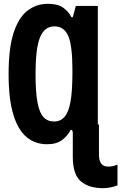

<svg xmlns="http://www.w3.org/2000/svg" viewBox="-20 -745 635 1005"><path d="M226 10Q164 10 119 -27.5Q74 -65 49.5 -146Q25 -227 25 -358Q25 -492 51 -572.5Q77 -653 123.5 -689Q170 -725 231 -725Q281 -725 309 -706Q337 -687 354 -655H361L377 -714H492V-94L498 -93V65Q498 127 546 127Q562 127 575 123.5Q588 120 595 117V225Q585 230 563 235Q541 240 521 240Q444 240 402.5 203.5Q361 167 361 76V21Q361 -13 361 -53L357 -65H350Q334 -34 305 -12Q276 10 226 10ZM263 -109Q296 -109 317.5 -133Q339 -157 349 -212.5Q359 -268 359 -363V-382Q359 -505 337.5 -556Q316 -607 265 -607Q213 -607 189.5 -549.5Q166 -492 166 -358Q166 -265 176 -210Q186 -155 207.5 -132Q229 -109 263 -109Z"/></svg>

Font: Noto Sans Mono Condensed
Style: Bold
Weight: 700
Width: 3
Designer: Monotype Design Team
Foundry: Monotype Imaging Inc.
Version: Version 2.014